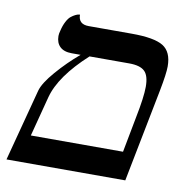

<svg xmlns="http://www.w3.org/2000/svg" viewBox="-82 -625 676 691"><g transform="rotate(10 256.5 -279.5)"><path d="M360.8 -417H215.8Q116.2 -326.2 95.2 -246.1L57.1 -100.1H394L418.9 -231Q434.1 -306.6 434.1 -344.2Q434.1 -385.3 417.2 -401.1Q400.4 -417 360.8 -417ZM419.9 0H-14.2L55.2 -263.2Q63 -292 101.1 -335.9Q139.2 -379.9 183.1 -417H150.9Q122.1 -417 107.4 -431.2Q92.8 -445.3 92.8 -470.2Q92.8 -478.5 96.2 -490.2Q100.6 -509.3 108.2 -523.7Q115.7 -538.1 123.8 -544.4Q131.8 -550.8 139.2 -554.4Q146.5 -558.1 151.4 -558.6L155.8 -559.1Q155.8 -523.9 193.8 -523.9H351.1Q433.6 -523.9 466.3 -503.7Q499 -483.4 499 -430.2Q499 -403.8 486.8 -340.8Z"/></g></svg>

Font: Common Serif Medium
Style: Italic
Weight: 500
Italic angle: -12°
Designer: Philipp H. Poll, Khaled Hosny
Foundry: Stefan Peev, Context Ltd.
Version: Version 1.026